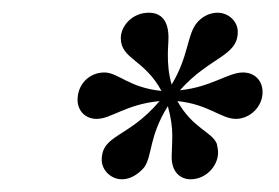

<svg xmlns="http://www.w3.org/2000/svg" viewBox="-20 -671 439 302"><path d="M207 -408C220 -427 214 -456 244 -504C249 -486 251 -471 251 -458C251 -444 250 -433 250 -424C250 -401 263 -389 280 -389C304 -389 323 -410 323 -431C323 -436 322 -440 321 -445C313 -464 283 -469 259 -512C308 -507 328 -484 351 -484C373 -484 393 -503 393 -526C393 -544 381 -557 362 -557C339 -557 312 -534 263 -529C310 -582 354 -582 354 -621C354 -637 340 -651 322 -651C310 -651 297 -645 288 -633C274 -613 276 -581 250 -538C245 -555 244 -571 244 -585C244 -595 245 -604 245 -612C245 -638 234 -651 214 -651C188 -651 170 -630 170 -611C170 -578 207 -578 234 -528C183 -533 166 -557 144 -557C121 -557 102 -539 102 -514C102 -497 114 -484 132 -484C155 -484 178 -507 231 -512C181 -453 140 -460 140 -419C140 -405 153 -389 172 -389C184 -389 197 -396 207 -408Z"/></svg>

Font: Caladea
Style: Bold Italic
Weight: 700
Italic angle: -9°
Designer: Carolina Giovagnoli and Andres Torresi
Foundry: Carolina Giovagnoli & Andres Torresi
Version: Version 1.001;hotconv 1.0.109;makeotfexe 2.5.65596